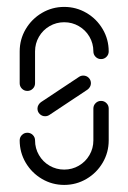

<svg xmlns="http://www.w3.org/2000/svg" viewBox="-20 -537 372 556"><path d="M272.6 -244.8Q281.9 -244.8 288.3 -238.3Q294.8 -231.9 294.8 -222.6V-130.4Q294.8 -95.6 277.4 -65.9Q260 -36.3 230.4 -18.9Q200.7 -1.5 165.9 -1.5Q131.1 -1.5 101.5 -18.9Q71.9 -36.3 54.4 -65.9Q37 -95.6 37 -130.4Q37 -139.6 43.5 -146.1Q50 -152.6 59.3 -152.6Q68.5 -152.6 75 -146.1Q81.5 -139.6 81.5 -130.4Q81.5 -107.4 92.8 -88Q104.1 -68.5 123.5 -57.2Q143 -45.9 165.9 -45.9Q188.9 -45.9 208.3 -57.2Q227.8 -68.5 239.1 -88Q250.4 -107.4 250.4 -130.4V-222.6Q250.4 -231.9 256.9 -238.3Q263.3 -244.8 272.6 -244.8ZM221.1 -318.1Q230.4 -318.1 236.9 -311.7Q243.3 -305.2 243.3 -295.9Q243.3 -290.4 240.6 -285.6Q237.8 -280.7 233.3 -277.4L123 -204.1Q117.4 -200.4 110.7 -200.4Q101.5 -200.4 95 -206.9Q88.5 -213.3 88.5 -222.6Q88.5 -228.1 91.3 -233Q94.1 -237.8 98.5 -241.1L208.9 -314.4Q214.4 -318.1 221.1 -318.1ZM59.3 -273.7Q50 -273.7 43.5 -280.2Q37 -286.7 37 -295.9V-388.1Q37 -423 54.4 -452.6Q71.9 -482.2 101.5 -499.6Q131.1 -517 165.9 -517Q200.7 -517 230.4 -499.6Q260 -482.2 277.4 -452.6Q294.8 -423 294.8 -388.1Q294.8 -378.9 288.3 -372.4Q281.9 -365.9 272.6 -365.9Q263.3 -365.9 256.9 -372.4Q250.4 -378.9 250.4 -388.1Q250.4 -411.1 239.1 -430.6Q227.8 -450 208.3 -461.3Q188.9 -472.6 165.9 -472.6Q143 -472.6 123.5 -461.3Q104.1 -450 92.8 -430.6Q81.5 -411.1 81.5 -388.1V-295.9Q81.5 -286.7 75 -280.2Q68.5 -273.7 59.3 -273.7Z"/></svg>

Font: 26F Galaxy Hebrew
Style: Regular
Weight: 400
Designer: C₂₉H₂₅N₃O₅
Version: Version 1.000